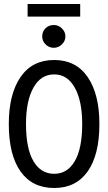

<svg xmlns="http://www.w3.org/2000/svg" viewBox="-20 -929 540 960"><path d="M251 11Q141 11 82.5 -72Q24 -155 24 -309Q24 -458 82.5 -543.5Q141 -629 251 -629Q360 -629 418.5 -543.5Q477 -458 477 -309Q477 -155 418.5 -72Q360 11 251 11ZM251 -60Q317 -60 354 -123.5Q391 -187 391 -309Q391 -424 354 -490.5Q317 -557 251 -557Q184 -557 147 -490.5Q110 -424 110 -309Q110 -187 147 -123.5Q184 -60 251 -60ZM249 -690Q225 -690 208 -707Q191 -724 191 -747Q191 -771 207.5 -787.5Q224 -804 249 -804Q272 -804 289.5 -787Q307 -770 307 -747Q307 -724 289.5 -707Q272 -690 249 -690ZM118 -846V-909H381V-846Z"/></svg>

Font: Inconsolata Medium
Style: Regular
Weight: 500
Monospace: yes
Designer: Raph Levien, Cyreal, Brenton Simpson
Foundry: Raph Levien, Cyreal, Google
Version: Version 3.001; ttfautohint (v1.8.2.53-6de2)